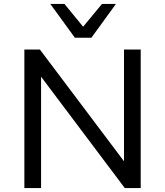

<svg xmlns="http://www.w3.org/2000/svg" viewBox="-20 -957 840 977"><path d="M104 0V-705H183L615 -131H611V-705H696V0H615L185 -572H189V0ZM361 -765 236 -937H308L403 -821L499 -937H570L445 -765Z"/></svg>

Font: Nunito Sans 8pt
Style: Regular
Weight: 400
Version: Version 3.101;gftools[0.9.27]